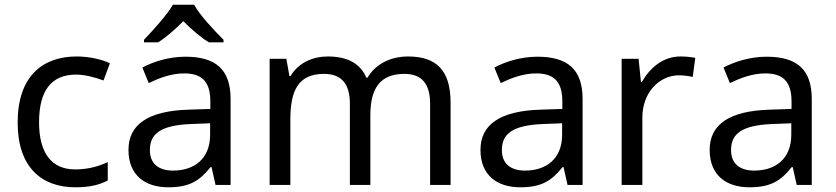

<svg xmlns="http://www.w3.org/2000/svg" viewBox="-20 -786 3551 816"><path d="M300 10C361 10 402 0 438 -19V-97C401 -80 357 -66 299 -66C198 -66 146 -137 146 -266C146 -400 197 -469 304 -469C341 -469 388 -456 420 -444L447 -517C415 -533 360 -546 306 -546C162 -546 55 -463 55 -265C55 -75 157 10 300 10Z M805 -766H715C689 -721 629 -656 592 -617V-606H652C687 -628 723 -660 759 -696C795 -660 833 -627 868 -606H930V-617C892 -655 829 -721 805 -766ZM768 -545C698 -545 632 -524 585 -499L612 -433C656 -454 707 -474 763 -474C833 -474 874 -444 874 -355V-323L783 -320C608 -315 526 -256 526 -149C526 -40 598 10 695 10C785 10 828 -17 875 -76H879L896 0H960V-365C960 -490 898 -545 768 -545ZM794 -259 873 -262V-214C873 -110 805 -61 715 -61C657 -61 617 -88 617 -148C617 -216 660 -254 794 -259Z M1714 -546C1644 -546 1578 -517 1542 -456H1537C1511 -517 1455 -546 1373 -546C1309 -546 1248 -519 1215 -463H1210L1197 -536H1126V0H1214V-278C1214 -403 1249 -472 1357 -472C1432 -472 1467 -429 1467 -345V0H1554V-296C1554 -410 1595 -472 1699 -472C1773 -472 1808 -429 1808 -345V0H1895V-349C1895 -487 1835 -546 1714 -546Z M2264 -545C2194 -545 2128 -524 2081 -499L2108 -433C2152 -454 2203 -474 2259 -474C2329 -474 2370 -444 2370 -355V-323L2279 -320C2104 -315 2022 -256 2022 -149C2022 -40 2094 10 2191 10C2281 10 2324 -17 2371 -76H2375L2392 0H2456V-365C2456 -490 2394 -545 2264 -545ZM2290 -259 2369 -262V-214C2369 -110 2301 -61 2211 -61C2153 -61 2113 -88 2113 -148C2113 -216 2156 -254 2290 -259Z M2872 -546C2797 -546 2742 -497 2708 -438H2704L2694 -536H2622V0H2710V-286C2710 -394 2783 -466 2866 -466C2884 -466 2907 -463 2924 -459L2935 -540C2917 -544 2892 -546 2872 -546Z M3238 -545C3168 -545 3102 -524 3055 -499L3082 -433C3126 -454 3177 -474 3233 -474C3303 -474 3344 -444 3344 -355V-323L3253 -320C3078 -315 2996 -256 2996 -149C2996 -40 3068 10 3165 10C3255 10 3298 -17 3345 -76H3349L3366 0H3430V-365C3430 -490 3368 -545 3238 -545ZM3264 -259 3343 -262V-214C3343 -110 3275 -61 3185 -61C3127 -61 3087 -88 3087 -148C3087 -216 3130 -254 3264 -259Z"/></svg>

Font: Noto Sans Bhaiksuki
Style: Regular
Weight: 400
Designer: Monotype Design Team
Foundry: Monotype Imaging Inc.
Version: Version 2.002